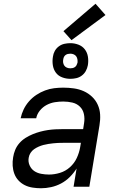

<svg xmlns="http://www.w3.org/2000/svg" viewBox="-20 -995 640 1023"><path d="M199 8H198Q176 8 153.5 4.5Q131 1 112 -8.5Q93 -18 78.5 -33.5Q64 -49 56.5 -69Q49 -89 47.5 -111.5Q46 -134 50 -157Q53 -177 61 -196.5Q69 -216 83.5 -232.5Q98 -249 116.5 -260.5Q135 -272 154.5 -280Q174 -288 194.5 -293.5Q215 -299 235 -302Q255 -305 275.5 -306Q296 -307 316 -307H423L428 -339Q432 -364 427 -387.5Q422 -411 405.5 -427Q389 -443 365.5 -448.5Q342 -454 317 -454Q295 -454 272.5 -450.5Q250 -447 229 -436Q208 -425 192.5 -406Q177 -387 173 -365H90Q95 -389 106 -412Q117 -435 134.5 -455Q152 -475 174 -489.5Q196 -504 220 -513Q244 -522 268.5 -525Q293 -528 317 -528Q346 -528 374 -524Q402 -520 426.5 -509Q451 -498 470.5 -479.5Q490 -461 501 -436.5Q512 -412 513.5 -384Q515 -356 510 -327L456 0H372L388 -97Q373 -73 352 -52Q331 -31 305.5 -17.5Q280 -4 252.5 2Q225 8 199 8ZM241 -65Q270 -65 299.5 -74Q329 -83 352.5 -104Q376 -125 389 -153Q402 -181 407 -210L411 -234H316Q303 -234 290 -233.5Q277 -233 264 -231.5Q251 -230 237.5 -228Q224 -226 211 -222.5Q198 -219 185.5 -213.5Q173 -208 161.5 -200Q150 -192 142.5 -180Q135 -168 133 -155Q129 -134 137.5 -114.5Q146 -95 162 -84Q178 -73 199 -69Q220 -65 241 -65ZM355 -575Q332 -575 311 -583Q290 -591 277.5 -608Q265 -625 261.5 -647.5Q258 -670 262 -693Q264 -709 272 -723.5Q280 -738 293.5 -748Q307 -758 323 -761.5Q339 -765 355 -765Q377 -765 398 -757Q419 -749 432 -732Q445 -715 448.5 -692.5Q452 -670 448 -647Q445 -631 437 -616.5Q429 -602 415.5 -592Q402 -582 386 -578.5Q370 -575 355 -575ZM355 -631Q361 -631 367.5 -632.5Q374 -634 379.5 -638Q385 -642 388 -648Q391 -654 393 -661Q394 -670 392.5 -679Q391 -688 386 -695Q381 -702 372.5 -705.5Q364 -709 355 -709Q348 -709 341.5 -707.5Q335 -706 329.5 -702Q324 -698 321 -692Q318 -686 317 -679Q315 -670 316.5 -661Q318 -652 323 -645Q328 -638 336.5 -634.5Q345 -631 355 -631ZM361 -781 318 -829 489 -975 542 -915Z"/></svg>

Font: Iosevka SS04 Extended
Style: Italic
Weight: 400
Width: 7
Italic angle: -9°
Monospace: yes
Designer: Belleve Invis
Foundry: Belleve Invis
Version: Version 19.0.0; ttfautohint (v1.8.4)